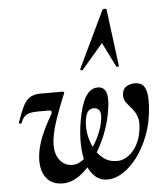

<svg xmlns="http://www.w3.org/2000/svg" viewBox="-53 -780 734 840"><g transform="rotate(-5 314.0 -359.5)"><path d="M189 13Q154 13 131.5 -4.5Q109 -22 100 -54Q91 -86 98 -130Q104 -167 120.5 -206Q137 -245 159 -282Q168 -297 167.5 -303.5Q167 -310 156 -310H108Q84 -310 69.5 -305.5Q55 -301 46.5 -291.5Q38 -282 33 -267Q31 -263 25 -264Q19 -265 21 -270Q36 -313 48.5 -338.5Q61 -364 79 -375.5Q97 -387 126 -387H219Q227 -387 229 -385Q231 -383 227 -375Q208 -330 189.5 -277.5Q171 -225 166 -189Q157 -131 178.5 -97.5Q200 -64 239 -64Q263 -64 286 -82Q309 -100 329 -128.5Q349 -157 362.5 -189Q376 -221 380 -249Q385 -279 376.5 -291Q368 -303 352 -303Q340 -303 330 -295Q320 -287 315 -262Q309 -234 313.5 -200Q318 -166 333 -135Q348 -104 373.5 -84Q399 -64 435 -64Q460 -64 483.5 -80.5Q507 -97 523.5 -127.5Q540 -158 544 -199Q547 -223 543.5 -239Q540 -255 532 -268.5Q524 -282 511 -296Q501 -307 493 -319Q485 -331 485 -347Q485 -373 501.5 -384.5Q518 -396 540 -396Q561 -396 574 -385.5Q587 -375 592 -347.5Q597 -320 592 -270Q587 -213 567 -161.5Q547 -110 518 -71Q489 -32 454.5 -9.5Q420 13 386 13Q354 13 331.5 -7Q309 -27 296.5 -62.5Q284 -98 282.5 -147.5Q281 -197 291 -255Q300 -303 312 -333.5Q324 -364 340.5 -378Q357 -392 377 -392Q404 -392 413.5 -368Q423 -344 415 -294Q407 -237 385 -182.5Q363 -128 331.5 -83.5Q300 -39 263.5 -13Q227 13 189 13ZM446 -727 478 -478Q478 -475 472.5 -474.5Q467 -474 466 -477L413 -584L319 -474Q317 -472 312 -473.5Q307 -475 308 -478L427 -727Q430 -732 438 -732Q446 -732 446 -727Z"/></g></svg>

Font: Cormorant Garamond Light
Style: Italic
Weight: 300
Italic angle: -10°
Designer: Christian Thalmann (Catharsis Fonts)
Foundry: Catharsis Fonts
Version: Version 4.001